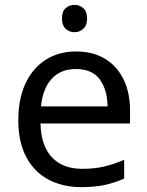

<svg xmlns="http://www.w3.org/2000/svg" viewBox="-20 -757 604 787"><path d="M292 -546Q361 -546 410.5 -516Q460 -486 486.5 -431.5Q513 -377 513 -304V-251H146Q148 -160 192.5 -112.5Q237 -65 317 -65Q368 -65 407.5 -74.5Q447 -84 489 -102V-25Q448 -7 408 1.5Q368 10 313 10Q237 10 178.5 -21Q120 -52 87.5 -113.5Q55 -175 55 -264Q55 -352 84.5 -415Q114 -478 167.5 -512Q221 -546 292 -546ZM291 -474Q228 -474 191.5 -433.5Q155 -393 148 -321H421Q420 -389 389 -431.5Q358 -474 291 -474ZM286 -737Q306 -737 321.5 -723.5Q337 -710 337 -681Q337 -653 321.5 -639Q306 -625 286 -625Q264 -625 249 -639Q234 -653 234 -681Q234 -710 249 -723.5Q264 -737 286 -737Z"/></svg>

Font: Noto Sans Bamum
Style: Regular
Weight: 400
Designer: Monotype Design Team
Foundry: Monotype Imaging Inc.
Version: Version 2.001